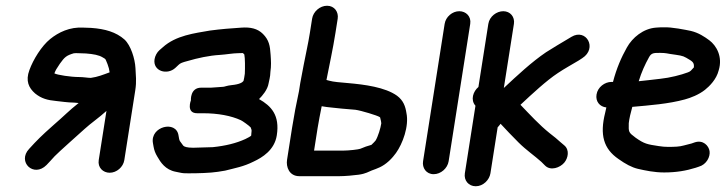

<svg xmlns="http://www.w3.org/2000/svg" viewBox="-20 -592 2525 668"><path d="M254.9 -324C226.7 -324 179.5 -331.1 169.2 -336.7C173.8 -348.2 175.1 -350.9 188.2 -370.2C204.9 -393.7 211.4 -399.1 236.7 -406.6C245.6 -408 259.8 -406.1 278.8 -406C305.2 -403.9 324.2 -400.5 337.3 -392.3C349.5 -384.6 344.8 -390.8 354.1 -368.9C358.2 -357.7 360.3 -350.1 361.4 -340.3C338.8 -332 319.8 -324.2 295.9 -321C284.9 -321.1 270.4 -324 254.9 -324ZM412.5 -35 450.5 -277C455.8 -310.4 452.2 -329.4 451.3 -354.9C449.6 -388 434.9 -434.5 413 -454.6C383.9 -480.4 345.4 -491.5 297.6 -494.9C297.2 -495 296.4 -495 295.8 -495C287 -495 279 -495.3 270.7 -495.9C222.5 -499 183.1 -479.2 154.8 -456.4C124.3 -431.8 95.6 -384.7 82.4 -348.5C68 -310.2 80.4 -286 102 -267C124.1 -249 145.7 -243.4 175.5 -240.6C193.2 -238.9 213.8 -235.3 237.9 -235C241.2 -234.7 248.1 -234.1 253.6 -233.6C217.9 -205.4 205.7 -191 164.6 -155.5C123.1 -118.7 109 -104.4 81.2 -73.9C39.2 -28.9 97.2 27.3 142 -18C152.7 -28.7 157.2 -34.7 170.3 -48.6C183.1 -62.1 257 -127.6 273.8 -142.9C294.7 -162.3 325.4 -183.1 350.4 -206.1L323.5 -35C319.4 -9 338.5 9 361.6 9C385.9 9 408.7 -10.7 412.5 -35Z M854 -121C853.9 -120.5 855.6 -119 833.5 -108.2C801.6 -93.6 764.2 -84.5 720.3 -80C706.7 -79.8 661.6 -78 652.3 -78C630.1 -78 620.9 -81.6 617.5 -85.3L605.7 -101.5C604.6 -103.6 603.6 -106.5 603 -109.9L601.1 -120.7C593.2 -174.7 501.8 -152.2 512.1 -94.1L514.2 -82.1C516.5 -69.2 520 -59.3 527.5 -46.9C538.6 -27.4 555.3 -1.2 591.4 5.6L610.6 9.5C619 11.2 629.6 11 638.3 11C667.1 11 711.2 10 738.2 5.7L762.9 1.7C763.5 1.6 764.6 1.3 765.4 1.1C797.8 -7.4 826.7 -11.9 862.4 -29.9C892.6 -44 935 -69.8 943 -121C954.1 -191.5 923.4 -223.4 881.2 -247.3C893.4 -259.3 911.1 -280.4 914.5 -302C915.8 -310.6 920.5 -323.9 920.8 -342.1C923.9 -363 923 -379.9 921.5 -401.4C919.6 -432.8 915.9 -452.8 894.9 -473.9C875.9 -493 850.8 -498 820.3 -495.9C783.6 -493.5 749.7 -490.9 710.4 -485.7C657.4 -476.3 592.2 -469.1 546.1 -427.3L535 -417.7C526 -409.9 519.5 -397.3 517.7 -386C511.1 -344.2 562 -329.2 590.6 -356.3L601.3 -366.4C607.4 -372.3 613.6 -374.8 633.7 -380C667.1 -389.9 708.1 -398.9 745.5 -401C766.6 -402.3 791.1 -407 810 -407C815.4 -407 820.3 -407.6 825 -407.4C826.3 -406.4 828.4 -404.5 830 -402.6C832.8 -389.6 832.7 -356.8 831.8 -335.6L829.5 -321C828.8 -317 828.3 -314.6 827.2 -310.4C823.6 -305.4 813.9 -298.6 786 -295.9C769.2 -294.2 760.9 -290 756.6 -290C751 -290 720.8 -287 714.1 -287H680.1C641 -287 644.2 -243 644.2 -243C644.2 -243 626.5 -198 666.1 -198H686.1C738.8 -198 784.5 -189.2 817.9 -173.8C822.7 -171.9 847.7 -154.2 852.3 -148.5C855 -141.9 855.8 -138.9 855.1 -134C854.4 -130 854.3 -122.6 854 -121Z M1527 -509 1451.9 -31C1448.3 -8 1462.8 14 1488.8 14C1513.6 14 1537 -6.2 1540.9 -31L1616 -509C1620.1 -535 1601 -553 1577.9 -553C1553.6 -553 1530.8 -533.3 1527 -509ZM1099.2 -222.4C1122.6 -218 1143.4 -217.4 1169.1 -214.1L1216.4 -210.1C1236.2 -207.5 1293.7 -189.9 1300.4 -185C1301 -184.6 1300.9 -184.7 1302.5 -183.4C1304.9 -175.3 1306.8 -164.3 1306.6 -163C1304.2 -146.7 1295.4 -117.2 1286.7 -103C1284.9 -100.8 1277.7 -92.9 1272.2 -88C1260.7 -84.9 1245.1 -79.7 1233.5 -74.4C1228.5 -72.1 1193.8 -68 1173.7 -68H1072.7L1085.1 -147C1088.8 -170.4 1093.9 -195.3 1099.2 -222.4ZM996.1 -147 978.7 -36C974.8 -11.7 985.8 21 1021.7 21H1159.7C1180.8 21 1210.4 18.2 1228.1 15.8C1253.3 12.2 1262.5 5.2 1273.1 1.2C1292.3 -6 1310.3 -10.9 1333.3 -31.9C1343.8 -41.6 1352.3 -52.2 1357.7 -59.7C1380.6 -91.6 1403.8 -152.9 1394 -199.1C1390.5 -221.6 1383.7 -242.3 1361.4 -258.9C1320 -288.7 1247.6 -298 1191.2 -302.9C1163.3 -305.3 1140.4 -307 1125.4 -311.2L1115.8 -313.8C1126.1 -366.7 1138.3 -421.6 1147 -477L1154.9 -527C1158.5 -550 1144 -572 1117.9 -572C1093.1 -572 1069.8 -551.8 1065.9 -527L1058 -477C1052 -438.9 1044.1 -406 1036.5 -365.8L1024.7 -303.4L1020.2 -274.8C1011.4 -234.9 1002.5 -187.7 996.1 -147Z M1721.6 -161.4C1743.5 -138 1758 -122.3 1784.3 -96.1C1810 -70.4 1841.7 -48.6 1863.5 -28.8L1876.2 -16.1C1895.7 3.5 1928.3 -8.6 1943.1 -26C1956.7 -42.1 1962.1 -70.2 1943.5 -86L1929.7 -97.7C1920.6 -106.2 1907.1 -117.4 1892.5 -128.5C1856.6 -157.1 1822.5 -194.5 1790.8 -227.4C1832.3 -266.2 1881 -311.5 1921 -337.9C1944.9 -353.9 1967.9 -366.2 1993.3 -381.5L2005.9 -389.7C2059.6 -424.2 2019.3 -494.7 1968.1 -463.8L1954.8 -455.8C1930.8 -441.4 1906.9 -427.6 1879.6 -410.1C1829 -375.7 1780.2 -330 1732.9 -285.9L1768 -509C1771.8 -533.3 1755.2 -553 1730.9 -553C1707.9 -553 1683.1 -535 1679 -509L1644.5 -289.4C1626.2 -274.1 1616.1 -244.6 1634.2 -224.1L1597.3 11C1593.4 35.8 1610.4 56 1635.2 56C1661.2 56 1682.6 34 1686.3 11L1711.4 -149C1713.4 -150.8 1719.3 -158.1 1721.6 -161.4Z M2202.2 -309.4C2211.8 -341 2224.1 -367.8 2238.1 -393C2246.4 -408.6 2256 -408 2277.1 -408C2284.4 -408 2292.7 -408 2311.4 -404.3C2343.9 -399.4 2354 -399.1 2367.6 -391C2389.4 -378.2 2395.6 -375.4 2394.1 -357.5C2383.5 -346.1 2383.3 -344 2373.2 -340.2C2349.3 -331.2 2311.2 -321.4 2277.4 -317.9C2254.1 -315.6 2227.2 -311.5 2202.2 -309.4ZM2089.6 -218.2C2088.4 -213.2 2087 -207.3 2085.5 -199.8C2066.2 -122.7 2079.7 -74.6 2131.8 -38.8C2156.1 -21.5 2177.8 -9.7 2199.3 -4.6C2225.9 1.4 2256.2 8 2290.7 8C2332.3 8 2367.4 2.1 2400.5 -8.4L2411.4 -12.1C2437.8 -19.4 2451.7 -46.5 2448.7 -66.2C2445.9 -84.8 2426.4 -106.7 2396.6 -96.5L2386 -92.8C2378.7 -90.9 2370.6 -88.8 2359.6 -86C2344 -81.5 2328.2 -81 2303.7 -81C2293.8 -81 2283.4 -81.9 2272 -83.7C2231.4 -89.9 2222.1 -91.3 2191.4 -112.9C2166.3 -131.7 2166.9 -132.1 2167.6 -163.4C2169.2 -179.4 2174.5 -200.8 2179.9 -220.2C2240.6 -225.6 2306.4 -230.6 2362.5 -246C2382.9 -251.5 2411.2 -262.4 2432.8 -279.5C2448.6 -292.1 2472.7 -316 2480.4 -347.1C2495.3 -395.3 2472 -433.8 2447.9 -451.8C2432.1 -463.5 2410.8 -478.1 2383.3 -484.5C2365.3 -488.2 2317 -498.3 2288.5 -497C2279.7 -497 2270.2 -496.7 2262.1 -495.9C2218.3 -492.6 2180.2 -461.5 2160.8 -426.3C2141.9 -392.9 2124.9 -353.9 2112.7 -307H2107.3C2084.2 -307 2059.4 -289 2055.4 -263C2051.6 -239.4 2066.2 -220.6 2089.6 -218.2Z"/></svg>

Font: Just Breathe
Style: BdObl3
Weight: 400
Foundry: Cannot Into Space Fonts
Version: Version 0.72